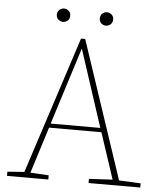

<svg xmlns="http://www.w3.org/2000/svg" viewBox="-56 -869 765 917"><g transform="rotate(5 326.5 -410.0)"><path d="M12 0V-20L93 -26L307 -684H327L547 -25L651 -20V0H403V-20L516 -26L443 -247H192L122 -25L210 -20V0ZM198 -267H436L315 -637ZM214 -756Q202 -756 192 -764.5Q182 -773 182 -788Q182 -803 192 -811.5Q202 -820 214 -820Q227 -820 236.5 -811.5Q246 -803 246 -788Q246 -773 236.5 -764.5Q227 -756 214 -756ZM420 -756Q407 -756 397.5 -764.5Q388 -773 388 -788Q388 -803 397.5 -811.5Q407 -820 420 -820Q432 -820 442 -811.5Q452 -803 452 -788Q452 -773 442 -764.5Q432 -756 420 -756Z"/></g></svg>

Font: Source Serif 4 ExtraLight
Style: Regular
Weight: 200
Designer: Frank Grießhammer
Foundry: Adobe
Version: Version 4.005;hotconv 1.1.0;makeotfexe 2.6.0